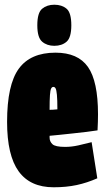

<svg xmlns="http://www.w3.org/2000/svg" viewBox="-20 -783 446 813"><path d="M207 10Q108 10 59 -57.5Q10 -125 10 -267Q10 -424 59.5 -492Q109 -560 215 -560Q310 -560 352.5 -499.5Q395 -439 395 -299Q395 -288 394.5 -267.5Q394 -247 393 -231Q374 -228 346 -224.5Q318 -221 288 -218Q258 -215 231.5 -212Q205 -209 190 -208V-200Q190 -184 202 -172.5Q214 -161 256 -161Q283 -161 312 -167.5Q341 -174 368 -181L392 -28Q349 -9 305 0.5Q261 10 207 10ZM190 -318Q195 -318 205 -318.5Q215 -319 223 -320Q223 -361 221 -381.5Q219 -402 215.5 -408.5Q212 -415 206 -415Q200 -415 196.5 -408Q193 -401 191.5 -380.5Q190 -360 190 -318ZM210 -589Q179 -589 158.5 -606.5Q138 -624 138 -676Q138 -729 158.5 -746Q179 -763 210 -763Q242 -763 262 -746Q282 -729 282 -676Q282 -624 262 -606.5Q242 -589 210 -589Z"/></svg>

Font: Georama ExtraCondensed Black
Style: Regular
Weight: 900
Width: 2
Designer: Jean-Baptiste Levee
Foundry: Production Type
Version: Version 1.000